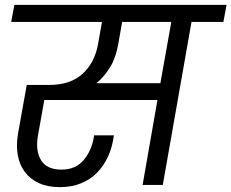

<svg xmlns="http://www.w3.org/2000/svg" viewBox="-20 -760 951 789"><path d="M466 -579Q456 -522 432 -483Q408 -444 376 -418H639L684 -670H482ZM39 -740H911L898 -670H767L649 0H566L627 -349H162L136 -203Q125 -141 148.5 -102Q172 -63 233 -63Q291 -63 324.5 -103Q358 -143 367 -204H448Q442 -157 424.5 -118Q407 -79 379 -50.5Q351 -22 312.5 -6.5Q274 9 226 9Q176 9 140 -7.5Q104 -24 82 -53.5Q60 -83 53 -123Q46 -163 54 -211L90 -411H183Q269 -411 319 -456.5Q369 -502 383 -579L399 -670H26Z"/></svg>

Font: SVN-Poppins
Style: Italic
Weight: 400
Italic angle: -10°
Designer: Ninad Kale (Devanagari), Jonny Pinhorn (Latin)
Foundry: Indian Type Foundry
Version: Version 3.002 2017; ttfautohint (v1.8.3)